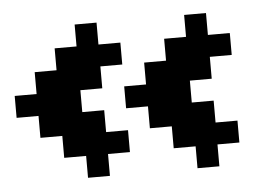

<svg xmlns="http://www.w3.org/2000/svg" viewBox="-37 -476 663 468"><g transform="rotate(-5 294.5 -241.5)"><path d="M428.6 -428.6H482.1V-375H535.7V-321.4H482.1V-267.9H428.6V-214.3H482.1V-160.7H535.7V-107.1H482.1V-53.6H428.6V-107.1H375V-160.7H321.4V-214.3H267.9V-267.9H321.4V-321.4H375V-375H428.6ZM160.7 -428.6H214.3V-375H267.9V-321.4H214.3V-267.9H160.7V-214.3H214.3V-160.7H267.9V-107.1H214.3V-53.6H160.7V-107.1H107.1V-160.7H53.6V-214.3H0V-267.9H53.6V-321.4H107.1V-375H160.7Z"/></g></svg>

Font: Jersey 10
Style: Regular
Weight: 400
Designer: Sarah Cadigan-Fried
Version: Version 1.000